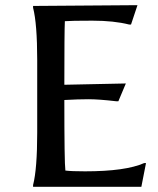

<svg xmlns="http://www.w3.org/2000/svg" viewBox="-20 -723 613 743"><path d="M480 -628Q421 -643 337.5 -643Q254 -643 231 -641Q229 -603 229 -395L467 -400L438 -331H431Q363 -339 323 -339Q283 -339 229 -336Q229 -93 233 -63Q256 -60 309 -60Q466 -60 538 -92H545L527 0H108V-7Q124 -69 124 -210V-490Q124 -631 108 -693V-700L512 -703L487 -628Z"/></svg>

Font: Asul
Style: Regular
Weight: 400
Version: Version 1.001